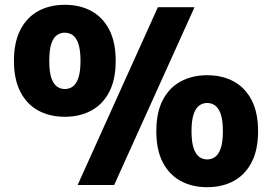

<svg xmlns="http://www.w3.org/2000/svg" viewBox="-20 -770 1132 799"><path d="M303 0 637 -740H789.5L455 0ZM250 -284Q187 -284 139.2 -310Q91.5 -336 64.8 -387.8Q38 -439.5 38 -517Q38 -594 64.8 -646Q91.5 -698 139.2 -724Q187 -750 250 -750Q313 -750 360.5 -724Q408 -698 434.8 -646Q461.5 -594 461.5 -517Q461.5 -439.5 434.8 -387.8Q408 -336 360.2 -310Q312.5 -284 250 -284ZM249.5 -399.5Q268.5 -399.5 283.2 -410.2Q298 -421 306.5 -446.8Q315 -472.5 315 -516.5Q315 -561 306.5 -586.8Q298 -612.5 283.2 -623.2Q268.5 -634 249.5 -634Q231 -634 216.2 -623.2Q201.5 -612.5 193.2 -586.8Q185 -561 185 -517Q185 -472.5 193.2 -447Q201.5 -421.5 216.2 -410.5Q231 -399.5 249.5 -399.5ZM842 9Q779.5 9 731.8 -17Q684 -43 657.2 -94.8Q630.5 -146.5 630.5 -224Q630.5 -301.5 657.2 -353.2Q684 -405 731.8 -431Q779.5 -457 842 -457Q905 -457 952.8 -431Q1000.5 -405 1027.2 -353.2Q1054 -301.5 1054 -224Q1054 -146.5 1027.2 -94.8Q1000.5 -43 952.8 -17Q905 9 842 9ZM842 -106.5Q861 -106.5 875.8 -117.5Q890.5 -128.5 899 -154Q907.5 -179.5 907.5 -224Q907.5 -268.5 899 -294Q890.5 -319.5 875.8 -330.5Q861 -341.5 842 -341.5Q823.5 -341.5 808.8 -330.5Q794 -319.5 785.5 -294Q777 -268.5 777 -224Q777 -180 785.5 -154.2Q794 -128.5 808.8 -117.5Q823.5 -106.5 842 -106.5Z"/></svg>

Font: Encode Sans Condensed Thin ExtraBold
Style: Regular
Weight: 800
Version: Version 3.002